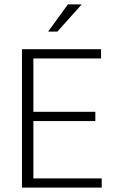

<svg xmlns="http://www.w3.org/2000/svg" viewBox="-20 -854 527 874"><path d="M80 -630H440V-588H132V-345H414V-303H132V-42H443V0H80ZM241 -710H199L289 -834H352Z"/></svg>

Font: Mukta Mahee ExtraLight
Style: Regular
Weight: 275
Designer: Shuchita Grover, Noopur Datye, Girish Dalvi, Yashodeep Gholap
Foundry: Ek Type
Version: Version 2.538;PS 1.000;hotconv 16.6.51;makeotf.lib2.5.65220;